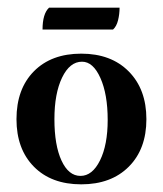

<svg xmlns="http://www.w3.org/2000/svg" viewBox="-20 -472 425 501"><path d="M192 -332Q270 -332 316 -285.5Q362 -239 362 -161Q362 -83 316 -37Q270 9 192 9Q114 9 68.5 -37Q23 -83 23 -161Q23 -240 68.5 -286Q114 -332 192 -332ZM194 -311Q162 -311 142 -269.5Q122 -228 122 -161Q122 -93 140.5 -53Q159 -13 190 -13Q221 -13 241 -53.5Q261 -94 261 -159Q261 -226 242 -268.5Q223 -311 194 -311ZM108 -452H292Q292 -435 288 -419Q284 -403 275 -395H91Q91 -436 108 -452Z"/></svg>

Font: Katibeh
Style: Regular
Weight: 400
Designer: Arabic design by Kourosh Beigpour, Latin design by Eduardo Tunni, engineering by Lasse Fister
Version: Version 1.0010g